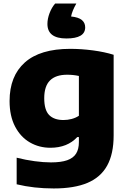

<svg xmlns="http://www.w3.org/2000/svg" viewBox="-20 -833 720 1083"><path d="M74 206.5V56.5Q125.5 69.5 175.5 76.2Q225.5 83 267.5 83Q324.5 83 359 70.8Q393.5 58.5 409.2 33.5Q425 8.5 425 -32V-60H416Q360 0.5 264 0.5Q201 0.5 148.8 -29.5Q96.5 -59.5 65.2 -119Q34 -178.5 34 -263Q34 -404 120.2 -480.8Q206.5 -557.5 376 -557.5Q438 -557.5 504 -548.8Q570 -540 621 -524V-69.5Q621 35 584.5 101Q548 167 473.5 198.5Q399 230 283 230Q171 230 74 206.5ZM425 -180V-404.5Q393.5 -411.5 358.5 -411.5Q294.5 -411.5 262 -379.2Q229.5 -347 229.5 -279Q229.5 -212.5 257.2 -184.2Q285 -156 338 -156Q361.5 -156 384.2 -162Q407 -168 425 -180ZM460.5 -678.5Q460.5 -616 354.5 -616Q247.5 -616 247.5 -698Q247.5 -727 259.5 -758.8Q271.5 -790.5 291 -813H410.5Q386.5 -770.5 381 -740Q422.5 -736 441.5 -720.2Q460.5 -704.5 460.5 -678.5Z"/></svg>

Font: Encode Sans Semi Expanded ExBd
Style: Regular
Weight: 800
Width: 6
Designer: Multiple Designers
Foundry: Impallari Type
Version: Version 2.000